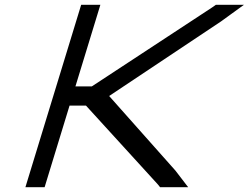

<svg xmlns="http://www.w3.org/2000/svg" viewBox="-20 -760 1036 800"><path d="M338.2 -320H269.8L178.1 -20L165.9 20H85.9L98.1 -20L189.8 -320L214.3 -400L306 -700L318.2 -740H398.2L386 -700L294.3 -400H362.6L863.8 -729L879.4 -740H996.4L901.3 -671L434.8 -360L711.1 -49L764 20H647L638.2 9Z"/></svg>

Font: Nordica Plus
Style: NordicaClassicLtExtObl
Weight: 300
Version: Version 1.01